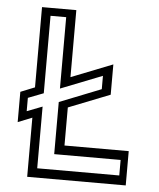

<svg xmlns="http://www.w3.org/2000/svg" viewBox="-51 -744 652 789"><g transform="rotate(5 275.0 -350.0)"><path d="M90.5 0V-244L32 -220.5V-345.5L90.5 -369V-700H232V-423.5L403 -491V-366L232 -298.5V-141.5H497V0ZM128.5 -38.5H467V-102.5H193V-317.5L364.5 -385.5V-440.5L193 -373V-667.5H128.5V-348L65 -323.5V-268.5L128.5 -293Z"/></g></svg>

Font: Tourney Thin
Style: Regular
Weight: 400
Version: Version 1.015